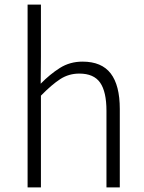

<svg xmlns="http://www.w3.org/2000/svg" viewBox="-20 -815 628 835"><path d="M100 0V-795H158V-568L157 -451Q197 -492 240.5 -519.5Q284 -547 339 -547Q422 -547 461.5 -495.5Q501 -444 501 -341V0H443V-333Q443 -416 415.5 -455.5Q388 -495 325 -495Q279 -495 242 -471Q205 -447 158 -399V0Z"/></svg>

Font: Noto Sans SC Thin Light
Style: Regular
Weight: 300
Version: Version 2.004-H2;hotconv 1.0.118;makeotfexe 2.5.65603